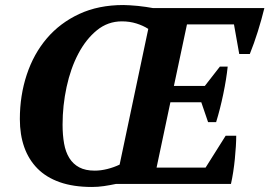

<svg xmlns="http://www.w3.org/2000/svg" viewBox="-20 -732 1072 764"><path d="M357 -53Q381 -53 407 -59.5Q433 -66 456 -77L570 -617Q550 -630 523 -638.5Q496 -647 465 -647Q409 -647 365.5 -611.5Q322 -576 291.5 -518Q261 -460 245 -386Q229 -312 229 -236Q229 -195 235 -161Q241 -127 256 -103Q271 -79 295.5 -66Q320 -53 357 -53ZM441 0Q417 5 393.5 8.5Q370 12 346 12Q272 12 218 -7Q164 -26 129 -61.5Q94 -97 76.5 -146.5Q59 -196 59 -258Q59 -352 86.5 -435Q114 -518 166.5 -579.5Q219 -641 295.5 -676.5Q372 -712 471 -712Q481 -712 496.5 -711Q512 -710 528.5 -708.5Q545 -707 560.5 -704.5Q576 -702 588 -700H1032Q1021 -655 1006 -607Q991 -559 974 -517H932L911 -635H724L672 -390H795L855 -467H886Q881 -418 868.5 -358Q856 -298 840 -246H808L781 -325H658L603 -65H798L878 -192H920Q920 -173 918.5 -149Q917 -125 914.5 -99.5Q912 -74 908 -48Q904 -22 899 0Z"/></svg>

Font: PTSerif
Style: Bold Italic
Weight: 700
Italic angle: -12°
Designer: A.Korolkova, O.Umpeleva, V.Yefimov
Foundry: ParaType Ltd
Version: Version 1.000W OFL; ttfautohint (v1.2) -l 8 -r 50 -G 200 -x 